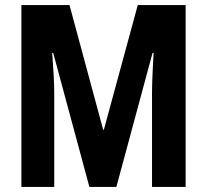

<svg xmlns="http://www.w3.org/2000/svg" viewBox="-20 -734 812 754"><path d="M331 0H437L579 -526H583C580 -463 577 -412 577 -369V0H709V-714H521L388 -225H385L253 -714H64V0H193V-368C193 -407 190 -461 185 -526H189Z"/></svg>

Font: Noto Sans Myanmar UI ExtraCondensed
Style: Bold
Weight: 700
Width: 2
Designer: Monotype Design Team
Foundry: Monotype Imaging Inc.
Version: Version 2.103